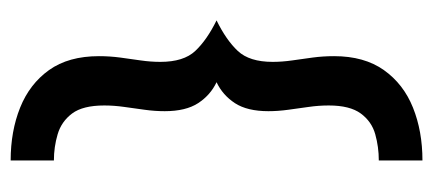

<svg xmlns="http://www.w3.org/2000/svg" viewBox="-254 -458 840 373"><g transform="rotate(-90 166.5 -271.0)"><path d="M41.7 129.2V44.4Q68.1 44.4 92.7 37.5Q117.4 30.6 133 9.4Q148.6 -11.8 148.6 -52.8Q148.6 -72.2 145.8 -91.7Q143.1 -111.1 140.3 -131.2Q137.5 -151.4 137.5 -170.1Q137.5 -211.1 153.1 -235.1Q168.8 -259 193.8 -270.8Q168.8 -282.6 153.1 -306.6Q137.5 -330.6 137.5 -371.5Q137.5 -391 140.3 -410.8Q143.1 -430.6 145.8 -450.3Q148.6 -470.1 148.6 -488.9Q148.6 -530.6 133 -551.4Q117.4 -572.2 92.7 -579.5Q68.1 -586.8 41.7 -586.8V-670.8Q98.6 -670.8 144.4 -652.4Q190.3 -634 217.4 -596.2Q244.4 -558.3 244.4 -499.3Q244.4 -478.5 241.7 -458Q238.9 -437.5 236.1 -418.1Q233.3 -398.6 233.3 -379.9Q233.3 -334.7 254.5 -312.2Q275.7 -289.6 313.9 -270.8Q275.7 -252.1 254.5 -229.5Q233.3 -206.9 233.3 -161.8Q233.3 -143.8 236.1 -124Q238.9 -104.2 241.7 -84Q244.4 -63.9 244.4 -42.4Q244.4 16 217.4 54.2Q190.3 92.4 144.4 110.8Q98.6 129.2 41.7 129.2Z"/></g></svg>

Font: Afacad Flux SemiBold
Style: Regular
Weight: 600
Designer: Kristian Moeller
Foundry: Dicotype
Version: Version 1.100